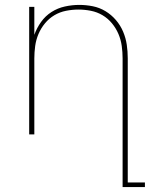

<svg xmlns="http://www.w3.org/2000/svg" viewBox="-20 -548 640 783"><path d="M480 215V-310Q480 -335 476.5 -360.5Q473 -386 463 -409.5Q453 -433 436.5 -453Q420 -473 398 -486Q376 -499 350.5 -504Q325 -509 300 -509Q275 -509 249.5 -504Q224 -499 202 -486Q180 -473 163.5 -453Q147 -433 137 -409.5Q127 -386 123.5 -360.5Q120 -335 120 -310V0H99V-520H120V-406Q130 -434 147.5 -458.5Q165 -483 190 -499Q215 -515 244.5 -521.5Q274 -528 303 -528Q331 -528 358.5 -522.5Q386 -517 410 -502.5Q434 -488 452.5 -466.5Q471 -445 482 -419Q493 -393 497 -365.5Q501 -338 501 -310V196H571V215Z"/></svg>

Font: Iosevka Thin Extended
Style: Regular
Weight: 100
Width: 7
Monospace: yes
Designer: Belleve Invis
Foundry: Belleve Invis
Version: Version 32.5.0; ttfautohint (v1.8.4)